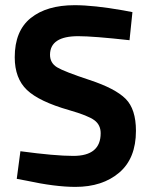

<svg xmlns="http://www.w3.org/2000/svg" viewBox="-20 -712 584 744"><path d="M283.2 -571.8Q174.3 -571.8 173.8 -500Q173.8 -467.8 201.2 -451.2Q228.5 -434.6 327.6 -401.9Q426.8 -369.1 466.8 -329.1Q506.8 -289.1 506.8 -205.1Q506.8 -98.1 441.9 -43Q377 12.2 272 12.2Q193.8 12.2 81.1 -12.2L44.9 -19L59.1 -126Q192.9 -107.9 264.2 -107.9Q370.1 -107.9 370.1 -195.8Q370.1 -228 345.7 -246.1Q321.3 -264.2 248 -285.2Q131.8 -318.4 84.5 -363.3Q37.1 -408.2 37.1 -490.2Q37.1 -592.3 99.1 -642.1Q161.1 -691.9 269 -691.9Q343.3 -691.9 457 -671.9L493.2 -665L481.9 -556.2Q341.3 -571.8 283.2 -571.8Z"/></svg>

Font: TitilliumWeb-Bold
Style: Bold
Weight: 700
Version: Version 1.001;PS 57.000;hotconv 1.0.70;makeotf.lib2.5.55311